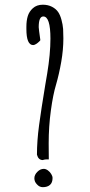

<svg xmlns="http://www.w3.org/2000/svg" viewBox="-20 -775 373 799"><path d="M118.2 -587.4Q123 -587.4 130.4 -592Q137.7 -596.7 143.1 -602.1Q147.9 -606.9 147.9 -607.9Q141.1 -655.8 141.1 -662.1Q141.1 -706.5 160.2 -706.5Q189.9 -706.5 189.9 -614.3Q189.9 -550.8 176.3 -468.3Q171.4 -438 168.5 -422.4Q151.4 -319.3 142.6 -253.9Q133.8 -188.5 133.8 -131.3Q139.6 -108.9 158.2 -108.9Q160.2 -108.9 163.1 -110.4Q165.5 -111.8 183.1 -111.8Q182.6 -124 182.6 -178.7Q182.6 -249 191.7 -315.2Q200.7 -381.3 213.4 -423.3Q226.1 -467.3 234.9 -517.8Q243.7 -568.4 243.7 -615.2Q243.7 -631.8 242.7 -654.3Q241.2 -672.9 235.8 -692.6Q230.5 -712.4 222.2 -724.6Q212.9 -738.3 196.3 -746.8Q179.7 -755.4 158.2 -755.4Q132.8 -755.4 116.7 -740.7Q101.6 -727.1 95.7 -708.3Q89.8 -689.5 89.8 -663.6V-654.3Q89.8 -587.4 118.2 -587.4ZM158.2 3.9Q177.2 3.9 188 -5.6Q198.7 -15.1 198.7 -34.2Q198.7 -42 193.1 -51Q187.5 -60.1 179 -66.2Q170.4 -72.3 162.1 -72.3Q147.5 -72.3 135.3 -59.8Q123 -47.4 123 -33.2Q123 -18.6 133.8 -7.8Q144 3.9 158.2 3.9Z"/></svg>

Font: Amatica SC
Style: Bold
Weight: 400
Designer: Vernon Adams, Ben Nathan
Foundry: newtypography
Version: Version 2.000